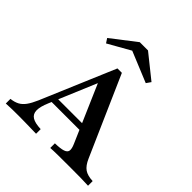

<svg xmlns="http://www.w3.org/2000/svg" viewBox="-202 -915 1064 1064"><g transform="rotate(45 330.0 -382.5)"><path d="M5.6 0V-36.3Q33.9 -39.5 54 -50Q74.2 -60.5 89.9 -82.3Q105.6 -104 121 -139.5L305.6 -575H340.3L546 -108.1Q562.9 -69.4 585.9 -53.6Q608.9 -37.9 650 -36.3V0Q626.6 -1.6 590.3 -2Q554 -2.4 505.6 -2.4Q452.4 -2.4 413.7 -2Q375 -1.6 354 0V-36.3Q396.8 -37.1 417.3 -44Q437.9 -50.8 440.3 -66.1Q442.7 -81.5 430.6 -108.9L279 -458.1L297.6 -466.9L171.8 -167.7Q152.4 -122.6 152.8 -94Q153.2 -65.3 175 -51.6Q196.8 -37.9 242.7 -36.3V0Q216.1 -0.8 192.7 -1.2Q169.4 -1.6 148 -2Q126.6 -2.4 105.6 -2.4Q79 -2.4 54.8 -2Q30.6 -1.6 5.6 0ZM158.1 -185.5 173.4 -221.8H425.8L441.1 -185.5ZM162.9 -628.2 146 -654 290.3 -765.3H354.8L492.7 -654.8L474.2 -628.2L268.5 -712.9L315.3 -714.5Z"/></g></svg>

Font: Playfair 9pt SemiBold
Style: Regular
Weight: 600
Designer: Claus Eggers Sørensen
Foundry: Claus Eggers Sørensen
Version: Version 2.001;gftools[0.9.30]